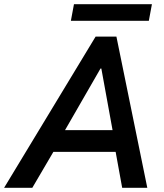

<svg xmlns="http://www.w3.org/2000/svg" viewBox="-63 -894 782 914"><path d="M-43.5 0 392.1 -719.7H491.2L638.2 0H518.6L481.9 -201.7L478 -246.1L419.4 -567.9H415.5L230.5 -246.6L208.5 -200.7L90.8 0ZM139.2 -170.9 160.2 -274.4H545.9L524.9 -170.9ZM274.4 -794.9 289.1 -874H660.2L645.5 -794.9Z"/></svg>

Font: Reddit Sans SemiBold
Style: Italic
Weight: 600
Italic angle: -11.25°
Designer: Stephen Hutchings
Version: Version 1.013